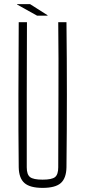

<svg xmlns="http://www.w3.org/2000/svg" viewBox="-20 -908 414 933"><path d="M187 5Q126 5 99 -18.5Q72 -42 71 -95Q69 -274 69.5 -447.5Q70 -621 71 -800H111Q110 -621 110 -447.5Q110 -274 110 -95Q110 -60 126 -47.5Q142 -35 187 -35Q232 -35 247.5 -47.5Q263 -60 263 -95Q263 -274 264 -447.5Q265 -621 263 -800H303Q305 -621 305 -447.5Q305 -274 303 -95Q302 -42 275.5 -18.5Q249 5 187 5ZM63 -886V-888H126L211 -834V-832H160Z"/></svg>

Font: Big Shoulders Text Thin
Style: Regular
Weight: 100
Designer: Patric King
Foundry: XO Type Co
Version: Version 1.000; ttfautohint (v1.8.2)